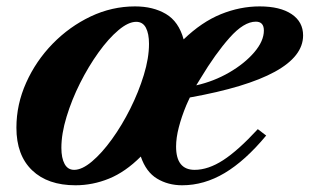

<svg xmlns="http://www.w3.org/2000/svg" viewBox="-20 -554 944 585"><path d="M210 10.5Q125.5 10.5 77.8 -35.2Q30 -81 30 -165Q30 -236 59.8 -302.2Q89.5 -368.5 140.5 -420.8Q191.5 -473 256.2 -503.8Q321 -534.5 391.5 -534.5Q446.5 -534.5 485.5 -511.5Q524.5 -488.5 539.5 -434Q594.5 -487 653 -510.8Q711.5 -534.5 771 -534.5Q833.5 -534.5 868.5 -511Q903.5 -487.5 903.5 -446Q903.5 -319 558.5 -257Q555.5 -250.5 552.8 -244.8Q550 -239 547.5 -233Q533 -198 524.8 -166Q516.5 -134 516.5 -107.5Q516.5 -36.5 573 -36.5Q614.5 -36.5 660 -66Q705.5 -95.5 765.5 -160.5L791 -141Q727 -64 664.5 -26.8Q602 10.5 535 10.5Q492 10.5 458.5 -9.8Q425 -30 409 -77Q362 -30 312.2 -9.8Q262.5 10.5 210 10.5ZM578 -294Q631.5 -306 678.5 -333.2Q725.5 -360.5 754.8 -394.8Q784 -429 784 -461Q784 -488 759.5 -488Q723 -488 679.5 -439Q636 -390 591.5 -316ZM206 -36.5Q230 -36.5 260.2 -62Q290.5 -87.5 321 -129.8Q351.5 -172 377 -223Q402.5 -274 418.2 -325.5Q434 -377 434 -420.5Q434 -451.5 424.5 -469.5Q415 -487.5 395 -487.5Q371 -487.5 340.8 -462Q310.5 -436.5 280 -394Q249.5 -351.5 224 -300.8Q198.5 -250 182.8 -198.2Q167 -146.5 167 -103.5Q167 -72.5 176.8 -54.5Q186.5 -36.5 206 -36.5Z"/></svg>

Font: Libre Caslon Text Bold
Style: Italic
Weight: 700
Italic angle: -22.583°
Designer: Pablo Impallari, Rodrigo Fuenzalida, Katja Schimmel
Foundry: Pablo Impallari, Rodrigo Fuenzalida
Version: Version 2.000